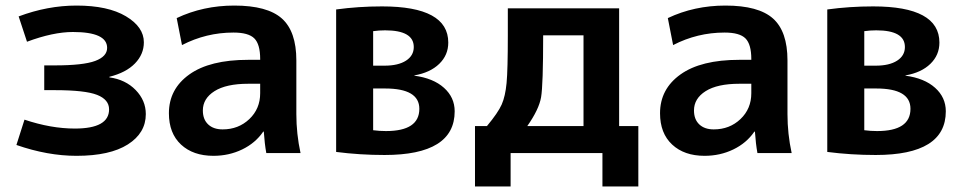

<svg xmlns="http://www.w3.org/2000/svg" viewBox="-20 -550 3458 690"><path d="M373 -274V-272Q431 -264 467.5 -226.5Q504 -189 504 -140Q504 -72 439.5 -31Q375 10 255 10Q151 10 39 -29L68 -120Q163 -88 249 -88Q372 -88 372 -157Q372 -192 329 -209Q286 -226 177 -226H139V-315H177Q279 -315 322 -331Q365 -347 365 -378Q365 -435 242 -435Q171 -435 77 -400L47 -491Q151 -530 255 -530Q368 -530 432.5 -491.5Q497 -453 497 -398Q497 -355 465 -322Q433 -289 373 -274Z M822 -530Q941 -530 993 -483.5Q1045 -437 1045 -333V-140Q1045 -69 1060 0H937Q931 -33 928 -77H926Q898 -36 850.5 -13Q803 10 747 10Q674 10 630.5 -30.5Q587 -71 587 -143Q587 -230 660.5 -282.5Q734 -335 872 -335H915V-338Q915 -391 894 -412Q873 -433 819 -433Q721 -433 634 -388L615 -485Q710 -530 822 -530ZM709 -153Q709 -121 728 -103Q747 -85 780 -85Q837 -85 876 -122Q915 -159 915 -215V-249H872Q793 -249 751 -222.5Q709 -196 709 -153Z M1321 -82Q1344 -79 1367 -79Q1487 -79 1487 -159Q1487 -232 1364 -232H1321ZM1321 -314H1362Q1411 -314 1439 -332Q1467 -350 1467 -381Q1467 -441 1364 -441Q1342 -441 1321 -438ZM1614 -150Q1614 7 1362 7Q1273 7 1188 -4V-516Q1268 -527 1353 -527Q1591 -527 1591 -397Q1591 -352 1558.5 -320.5Q1526 -289 1469 -279V-278Q1537 -269 1575.5 -234.5Q1614 -200 1614 -150Z M1875 -97H2077V-423H1932Q1932 -244 1924.5 -200.5Q1917 -157 1875 -97ZM1730 -97Q1770 -145 1783 -174.5Q1796 -204 1800.5 -251.5Q1805 -299 1805 -423V-520H2205V-97H2274V120H2145V0H1815V120H1687V-97Z M2587 -530Q2706 -530 2758 -483.5Q2810 -437 2810 -333V-140Q2810 -69 2825 0H2702Q2696 -33 2693 -77H2691Q2663 -36 2615.5 -13Q2568 10 2512 10Q2439 10 2395.5 -30.5Q2352 -71 2352 -143Q2352 -230 2425.5 -282.5Q2499 -335 2637 -335H2680V-338Q2680 -391 2659 -412Q2638 -433 2584 -433Q2486 -433 2399 -388L2380 -485Q2475 -530 2587 -530ZM2474 -153Q2474 -121 2493 -103Q2512 -85 2545 -85Q2602 -85 2641 -122Q2680 -159 2680 -215V-249H2637Q2558 -249 2516 -222.5Q2474 -196 2474 -153Z M3086 -82Q3109 -79 3132 -79Q3252 -79 3252 -159Q3252 -232 3129 -232H3086ZM3086 -314H3127Q3176 -314 3204 -332Q3232 -350 3232 -381Q3232 -441 3129 -441Q3107 -441 3086 -438ZM3379 -150Q3379 7 3127 7Q3038 7 2953 -4V-516Q3033 -527 3118 -527Q3356 -527 3356 -397Q3356 -352 3323.5 -320.5Q3291 -289 3234 -279V-278Q3302 -269 3340.5 -234.5Q3379 -200 3379 -150Z"/></svg>

Font: Mplus 1p Bold
Style: Bold
Weight: 700
Version: Version 1.061